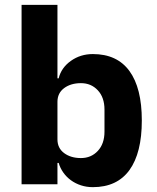

<svg xmlns="http://www.w3.org/2000/svg" viewBox="-20 -760 648 792"><path d="M69 -740H217V-437H222Q233 -481 272.5 -509Q312 -537 363 -537Q463 -537 514 -467Q565 -397 565 -263Q565 -129 514 -58.5Q463 12 363 12Q337 12 314 4.5Q291 -3 272.5 -16.5Q254 -30 241 -48.5Q228 -67 222 -88H217V0H69ZM314 -108Q356 -108 383.5 -137.5Q411 -167 411 -217V-308Q411 -358 383.5 -387.5Q356 -417 314 -417Q272 -417 244.5 -396.5Q217 -376 217 -340V-185Q217 -149 244.5 -128.5Q272 -108 314 -108Z"/></svg>

Font: IBM Plex Arabic
Style: Bold
Weight: 700
Designer: Mike Abbink, Paul van der Laan, Pieter van Rosmalen, Wael Morcos, Khajak Apelian
Foundry: Bold Monday
Version: Version 1.0